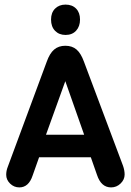

<svg xmlns="http://www.w3.org/2000/svg" viewBox="-20 -805 569 835"><path d="M375 -121 402 -44Q420 10 463 10Q487 10 504.5 -7Q522 -24 522 -46Q522 -64 515 -84L345 -537Q332 -573 313 -589.5Q294 -606 264 -606Q235 -606 215.5 -589.5Q196 -573 183 -536L14 -80Q10 -70 8.5 -61.5Q7 -53 7 -45Q7 -23 24 -6.5Q41 10 64 10Q105 10 122 -42L150 -121ZM346 -219H180L264 -452ZM265 -785Q237 -785 219.5 -767.5Q202 -750 202 -720Q202 -689 219.5 -671Q237 -653 265 -653Q294 -653 311 -671.5Q328 -690 328 -720Q328 -750 311 -767.5Q294 -785 265 -785Z"/></svg>

Font: Beiruti
Style: Bold
Weight: 700
Designer: Arlette Boutros
Foundry: Boutros
Version: Version 1.41